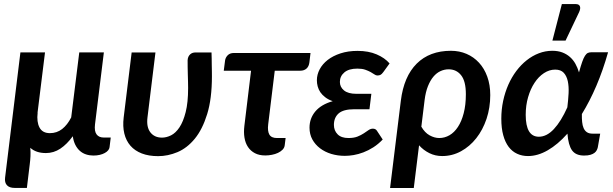

<svg xmlns="http://www.w3.org/2000/svg" viewBox="-20 -776 3080 964"><path d="M206 -513H82.5L5.5 116C3.5 132.7 6.7 145.4 15 154.2C23.3 163.1 36.2 167.5 53.5 167.5H115L129.5 47.5C131.2 35.2 132.3 21.9 133 7.8C133.7 -6.4 133.3 -20.3 132 -34C151.3 -16.3 177.5 -7.5 210.5 -7.5C236.5 -7.5 260.6 -14.8 282.8 -29.5C304.9 -44.2 325.8 -65 345.5 -92C347.8 -75.3 352.1 -60.9 358.2 -48.8C364.4 -36.6 372 -26.5 381 -18.5C390 -10.5 400.3 -4.6 412 -0.8C423.7 3.1 436 5 449 5C460.7 5 471.3 3.8 481 1.5C490.7 -0.8 499 -3.9 506 -7.8C513 -11.6 518.6 -16 522.8 -21C526.9 -26 529.3 -31.2 530 -36.5L536 -85.5H500.5C484.5 -85.5 472.6 -90.8 464.8 -101.5C456.9 -112.2 454.3 -128.8 457 -151.5L501.5 -513H378L337.5 -186.5C324.8 -161.5 309.7 -142.1 292 -128.2C274.3 -114.4 253.8 -107.5 230.5 -107.5C205.8 -107.5 188.5 -116.8 178.5 -135.5C168.5 -154.2 165.3 -179 169 -210H168.5Z M760.5 -512.5H641L601 -186.5C597.3 -156.5 598.4 -129.5 604.2 -105.5C610.1 -81.5 620.3 -61.1 635 -44.2C649.7 -27.4 668.7 -14.5 692 -5.5C715.3 3.5 742.7 8 774 8C806.7 8 839.1 1.2 871.2 -12.2C903.4 -25.8 932.3 -48.2 958 -79.5C983.7 -110.8 1004.4 -152.1 1020.2 -203.2C1036.1 -254.4 1044 -317.7 1044 -393C1044 -399.7 1043.9 -408 1043.8 -418C1043.6 -428 1043.4 -438.6 1043.2 -449.8C1043.1 -460.9 1042.9 -472 1042.8 -483C1042.6 -494 1042.3 -503.8 1042 -512.5H959.5C955.5 -512.5 951.4 -511.8 947.2 -510.5C943.1 -509.2 939.2 -506.9 935.5 -503.8C931.8 -500.6 928.8 -496.5 926.2 -491.5C923.8 -486.5 922.3 -480.5 922 -473.5C922 -462.5 922.1 -451 922.2 -439C922.4 -427 922.7 -414.8 923 -402.5C923.3 -390.2 923.7 -378.2 924 -366.5C924.3 -354.8 924.5 -344 924.5 -334C924.5 -285.3 920.4 -245 912.2 -213C904.1 -181 893.7 -155.5 881 -136.5C868.3 -117.5 854.2 -104.2 838.8 -96.5C823.2 -88.8 808.2 -85 793.5 -85C768.2 -85 748.7 -93.8 735 -111.5C721.3 -129.2 716.5 -154.2 720.5 -186.5Z M1110 -472 1103.5 -421H1240.5L1207 -144.5C1204.3 -122.8 1204.5 -102.9 1207.5 -84.8C1210.5 -66.6 1216.4 -50.9 1225.2 -37.8C1234.1 -24.6 1245.7 -14.2 1260 -6.8C1274.3 0.8 1291.7 4.5 1312 4.5C1323 4.5 1334.1 3.4 1345.2 1.2C1356.4 -0.9 1366.6 -4.2 1375.8 -8.5C1384.9 -12.8 1392.6 -18.2 1398.8 -24.5C1404.9 -30.8 1408.5 -38.2 1409.5 -46.5L1414 -83H1370.5C1351.8 -83 1339.2 -88.8 1332.5 -100.2C1325.8 -111.8 1323.8 -128.8 1326.5 -151.5L1359.5 -421H1487.5C1500.5 -421 1511 -424.6 1519 -431.8C1527 -438.9 1531.8 -449.3 1533.5 -463L1539 -510H1154.5C1141.2 -510 1130.8 -506.2 1123.2 -498.5C1115.8 -490.8 1111.3 -482 1110 -472Z M1904.5 -414 1936 -457.5C1920 -476.2 1898.3 -491.3 1871 -503C1843.7 -514.7 1811.8 -520.5 1775.5 -520.5C1743.5 -520.5 1714.8 -516.3 1689.5 -508C1664.2 -499.7 1642.8 -488.7 1625.2 -475C1607.8 -461.3 1594.3 -445.7 1585 -428C1575.7 -410.3 1571 -392 1571 -373C1571 -363 1572.3 -352.8 1575 -342.5C1577.7 -332.2 1582.1 -322.4 1588.2 -313.2C1594.4 -304.1 1602.6 -295.6 1612.8 -287.8C1622.9 -279.9 1635.5 -273.3 1650.5 -268C1611.8 -257 1582.8 -239.8 1563.2 -216.5C1543.8 -193.2 1534 -166 1534 -135C1534 -113 1538.8 -93.3 1548.2 -76C1557.7 -58.7 1570.6 -43.8 1586.8 -31.5C1602.9 -19.2 1621.8 -9.8 1643.2 -3.2C1664.8 3.2 1687.5 6.5 1711.5 6.5C1725.2 6.5 1739.9 5.2 1755.8 2.5C1771.6 -0.2 1787.8 -4.7 1804.5 -11C1821.2 -17.3 1837.8 -25.8 1854.2 -36.2C1870.8 -46.8 1886.5 -59.8 1901.5 -75.5L1872.5 -119.5C1868.2 -126.5 1861.3 -130 1852 -130C1844.7 -130 1837.5 -127.6 1830.5 -122.8C1823.5 -117.9 1815.5 -112.5 1806.5 -106.5C1797.5 -100.5 1786.9 -95.1 1774.8 -90.2C1762.6 -85.4 1747.5 -83 1729.5 -83C1705.5 -83 1687.3 -89.2 1675 -101.8C1662.7 -114.2 1656.5 -130 1656.5 -149C1656.5 -173.3 1664.4 -192.5 1680.2 -206.5C1696.1 -220.5 1722.2 -227.5 1758.5 -227.5H1835L1844.5 -305H1768.5C1741.5 -305 1721.1 -310.7 1707.2 -322C1693.4 -333.3 1686.5 -347.5 1686.5 -364.5C1686.5 -383.8 1694 -399.8 1709 -412.5C1724 -425.2 1745.7 -431.5 1774 -431.5C1790 -431.5 1803.2 -429.7 1813.8 -426C1824.2 -422.3 1833.2 -418.4 1840.8 -414.2C1848.2 -410.1 1854.6 -406.2 1859.8 -402.5C1864.9 -398.8 1870 -397 1875 -397C1880.7 -397 1885.7 -398 1890 -400C1894.3 -402 1899.2 -406.7 1904.5 -414Z M1992.5 -270 1938.5 168H2057.5L2084 -46.5C2099 -29.8 2116.3 -16.7 2136 -7C2155.7 2.7 2177 7.5 2200 7.5C2233.7 7.5 2265.2 -0.5 2294.5 -16.5C2323.8 -32.5 2349.4 -54.3 2371.2 -82C2393.1 -109.7 2410.2 -142.1 2422.8 -179.2C2435.2 -216.4 2441.5 -256.2 2441.5 -298.5C2441.5 -332.8 2436.5 -363.8 2426.5 -391.2C2416.5 -418.8 2402.7 -442.1 2385 -461.2C2367.3 -480.4 2346.5 -495.2 2322.5 -505.5C2298.5 -515.8 2272.3 -521 2244 -521C2172.7 -521 2115.4 -499.5 2072.2 -456.5C2029.1 -413.5 2002.5 -351.3 1992.5 -270ZM2095.5 -140 2112 -274.5C2115.3 -300.8 2120.8 -323.7 2128.5 -343C2136.2 -362.3 2145.3 -378.3 2156 -391C2166.7 -403.7 2178.6 -413 2191.8 -419C2204.9 -425 2218.5 -428 2232.5 -428C2258.5 -428 2279.4 -418.1 2295.2 -398.2C2311.1 -378.4 2319 -346.7 2319 -303C2319 -267 2315.4 -235.2 2308.2 -207.8C2301.1 -180.2 2291.4 -157.2 2279.2 -138.8C2267.1 -120.2 2252.9 -106.3 2236.8 -97C2220.6 -87.7 2203.5 -83 2185.5 -83C2169.5 -83 2153.3 -87.5 2137 -96.5C2120.7 -105.5 2106.8 -120 2095.5 -140Z M2497 0ZM2981.5 -36.5 2993.5 -105H2955C2943.3 -105 2933.9 -107.4 2926.8 -112.2C2919.6 -117.1 2914.1 -123.9 2910.2 -132.8C2906.4 -141.6 2903.9 -152 2902.8 -164C2901.6 -176 2901.2 -189.2 2901.5 -203.5C2927.8 -246.2 2952.1 -293.4 2974.2 -345.2C2996.4 -397.1 3016 -453.2 3033 -513.5H2948C2941.7 -513.5 2936.1 -512.3 2931.2 -510C2926.4 -507.7 2921.7 -502.9 2917 -495.8C2912.3 -488.6 2907.7 -478.3 2903 -465C2898.3 -451.7 2893 -434.2 2887 -412.5C2882.3 -428.2 2876.3 -442.6 2869 -455.8C2861.7 -468.9 2852.5 -480.3 2841.5 -490C2830.5 -499.7 2817.8 -507.2 2803.2 -512.8C2788.8 -518.2 2772 -521 2753 -521C2729.7 -521 2707.2 -516.8 2685.5 -508.5C2663.8 -500.2 2643.5 -488.5 2624.5 -473.5C2605.5 -458.5 2588.2 -440.6 2572.5 -419.8C2556.8 -398.9 2543.4 -375.8 2532.2 -350.5C2521.1 -325.2 2512.4 -298.1 2506.2 -269.2C2500.1 -240.4 2497 -210.7 2497 -180C2497 -148 2500.2 -120.2 2506.8 -96.8C2513.2 -73.2 2522.4 -53.8 2534.2 -38.2C2546.1 -22.8 2560.2 -11.2 2576.8 -3.8C2593.2 3.8 2611.3 7.5 2631 7.5C2663.7 7.5 2696.8 -2.2 2730.2 -21.5C2763.8 -40.8 2796.7 -68.7 2829 -105C2832 -66.3 2839.8 -38.3 2852.2 -21C2864.8 -3.7 2884.8 5 2912.5 5C2925.5 5 2936.2 3.8 2944.5 1.2C2952.8 -1.2 2959.6 -4.5 2964.8 -8.5C2969.9 -12.5 2973.8 -17 2976.2 -22C2978.8 -27 2980.5 -31.8 2981.5 -36.5ZM2685.5 -89.5C2641.5 -89.5 2619.5 -126.2 2619.5 -199.5C2619.5 -231.2 2623.5 -260.8 2631.5 -288.2C2639.5 -315.8 2650.2 -339.8 2663.8 -360.2C2677.2 -380.8 2693 -396.9 2711 -408.8C2729 -420.6 2747.8 -426.5 2767.5 -426.5C2786.2 -426.5 2800.4 -421.2 2810.2 -410.8C2820.1 -400.2 2826.9 -386.2 2830.8 -368.5C2834.6 -350.8 2835.9 -330.6 2834.8 -307.8C2833.6 -284.9 2831.5 -261.3 2828.5 -237C2807.5 -190 2785 -153.7 2761 -128C2737 -102.3 2711.8 -89.5 2685.5 -89.5ZM2753.5 -572H2819.5L2888 -716C2893.3 -728 2894.5 -737.6 2891.5 -744.8C2888.5 -751.9 2881.7 -755.5 2871 -755.5H2801Z"/></svg>

Font: Lato
Style: Bold Italic
Weight: 700
Italic angle: -7°
Designer: Lukasz Dziedzic
Foundry: tyPoland Lukasz Dziedzic
Version: Version 2.007; 2014-02-27